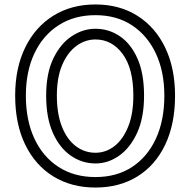

<svg xmlns="http://www.w3.org/2000/svg" viewBox="-20 -821 855 861"><path d="M408 20Q300 20 219 -30Q138 -80 93 -172.5Q48 -265 48 -392Q48 -516 93 -608Q138 -700 219 -750.5Q300 -801 408 -801Q516 -801 596.5 -750Q677 -699 721 -607Q765 -515 765 -392Q765 -265 721 -172.5Q677 -80 596.5 -30Q516 20 408 20ZM408 -27Q503 -27 572 -72Q641 -117 679 -199Q717 -281 717 -392Q717 -500 679 -581Q641 -662 572 -707.5Q503 -753 408 -753Q313 -753 243 -708Q173 -663 134.5 -582Q96 -501 96 -392Q96 -281 134.5 -199Q173 -117 243 -72Q313 -27 408 -27ZM408 -88Q348 -88 297.5 -123Q247 -158 217 -225.5Q187 -293 187 -392Q187 -492 219 -558.5Q251 -625 301.5 -658.5Q352 -692 408 -692Q468 -692 517.5 -658.5Q567 -625 596.5 -558.5Q626 -492 626 -392Q626 -293 595 -225.5Q564 -158 514.5 -123Q465 -88 408 -88ZM408 -136Q455 -136 493.5 -166Q532 -196 555 -253.5Q578 -311 578 -392Q578 -514 530 -579Q482 -644 408 -644Q362 -644 322.5 -615Q283 -586 259 -530Q235 -474 235 -392Q235 -311 257.5 -253.5Q280 -196 319.5 -166Q359 -136 408 -136Z"/></svg>

Font: Train One
Style: Regular
Weight: 400
Designer: Fontworks Inc.
Foundry: Fontworks Inc.
Version: Version 1.100